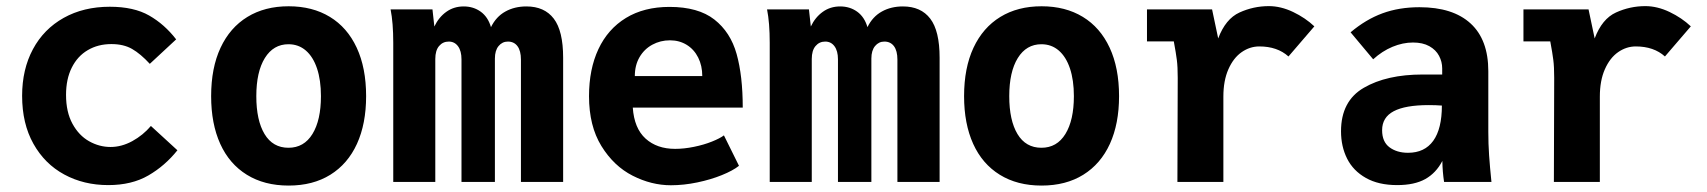

<svg xmlns="http://www.w3.org/2000/svg" viewBox="-20 -580 5440 612"><path d="M50.5 -274.5Q50.5 -359 85 -423.2Q119.5 -487.5 183 -523Q246.5 -558.5 330 -558.5Q406.5 -558.5 455.5 -530.5Q504.5 -502.5 541.5 -454.5L457.5 -376.5Q428 -408.5 401 -424Q374 -439.5 335 -439.5Q292.5 -439.5 259.8 -420.2Q227 -401 208.8 -364.5Q190.5 -328 190.5 -277.5Q190.5 -223 211 -185.5Q231.5 -148 264 -129.8Q296.5 -111.5 332.5 -111.5Q367.5 -111.5 401.8 -130.2Q436 -149 461 -178.5L545.5 -101Q506 -51.5 453 -20.8Q400 10 325 10Q247 10 184.8 -23.8Q122.5 -57.5 86.5 -121.8Q50.5 -186 50.5 -274.5Z M653 -273.5Q653 -363.5 683 -427.8Q713 -492 768.5 -526Q824 -560 900 -560Q976 -560 1031.5 -526.2Q1087 -492.5 1117 -428Q1147 -363.5 1147 -273.5Q1147 -185.5 1117.8 -121.5Q1088.5 -57.5 1033 -23Q977.5 11.5 900 11.5Q822.5 11.5 766.8 -23Q711 -57.5 682 -121.5Q653 -185.5 653 -273.5ZM1003 -273.5Q1003 -324.5 990.5 -361.8Q978 -399 954.8 -419Q931.5 -439 899.5 -439Q851.5 -439 824.2 -395Q797 -351 797 -273.5Q797 -196.5 823.2 -152.8Q849.5 -109 899.5 -109Q949 -109 976 -153Q1003 -197 1003 -273.5Z M1225 -550H1358.5L1364.5 -495.5Q1378.5 -525 1402.5 -542.2Q1426.5 -559.5 1458 -559.5Q1489 -559.5 1512.2 -542.8Q1535.5 -526 1545 -493.5Q1561.5 -527 1590.8 -543.2Q1620 -559.5 1658 -559.5Q1715.5 -559.5 1745.2 -520.5Q1775 -481.5 1775 -396V0H1640.5V-390Q1640.5 -418 1629.5 -432.8Q1618.5 -447.5 1599 -447.5Q1581 -447.5 1569.2 -433.2Q1557.5 -419 1557.5 -393.5V0H1451V-391Q1451 -417.5 1440 -432.5Q1429 -447.5 1410.5 -447.5Q1391.5 -447.5 1379.5 -433.2Q1367.5 -419 1367.5 -392V0H1233.5V-443.5Q1233.5 -507.5 1225 -550Z M1857.5 -273.5Q1857.5 -359.5 1887.5 -423.5Q1917.5 -487.5 1975.2 -522.8Q2033 -558 2114 -558Q2205.5 -558 2257 -517.8Q2308.5 -477.5 2328 -407.8Q2347.5 -338 2347.5 -237H1997Q2001.5 -171 2037.8 -138.2Q2074 -105.5 2132 -105.5Q2160.5 -105.5 2192.2 -112Q2224 -118.5 2249.5 -128.8Q2275 -139 2287.5 -148.5L2335.5 -51.5Q2316 -36 2280.8 -21.8Q2245.5 -7.5 2202.5 1.5Q2159.5 10.5 2118.5 10.5Q2056.5 10.5 1996.5 -20Q1936.5 -50.5 1897 -114.5Q1857.5 -178.5 1857.5 -273.5ZM2115.5 -451.5Q2085 -451.5 2059.2 -437.5Q2033.5 -423.5 2018.5 -397.8Q2003.5 -372 2003.5 -337.5H2218.5Q2218.5 -370.5 2205.5 -396.5Q2192.5 -422.5 2169 -437Q2145.5 -451.5 2115.5 -451.5Z M2425 -550H2558.5L2564.5 -495.5Q2578.5 -525 2602.5 -542.2Q2626.5 -559.5 2658 -559.5Q2689 -559.5 2712.2 -542.8Q2735.5 -526 2745 -493.5Q2761.5 -527 2790.8 -543.2Q2820 -559.5 2858 -559.5Q2915.5 -559.5 2945.2 -520.5Q2975 -481.5 2975 -396V0H2840.5V-390Q2840.5 -418 2829.5 -432.8Q2818.5 -447.5 2799 -447.5Q2781 -447.5 2769.2 -433.2Q2757.5 -419 2757.5 -393.5V0H2651V-391Q2651 -417.5 2640 -432.5Q2629 -447.5 2610.5 -447.5Q2591.5 -447.5 2579.5 -433.2Q2567.5 -419 2567.5 -392V0H2433.5V-443.5Q2433.5 -507.5 2425 -550Z M3053 -273.5Q3053 -363.5 3083 -427.8Q3113 -492 3168.5 -526Q3224 -560 3300 -560Q3376 -560 3431.5 -526.2Q3487 -492.5 3517 -428Q3547 -363.5 3547 -273.5Q3547 -185.5 3517.8 -121.5Q3488.5 -57.5 3433 -23Q3377.5 11.5 3300 11.5Q3222.5 11.5 3166.8 -23Q3111 -57.5 3082 -121.5Q3053 -185.5 3053 -273.5ZM3403 -273.5Q3403 -324.5 3390.5 -361.8Q3378 -399 3354.8 -419Q3331.5 -439 3299.5 -439Q3251.5 -439 3224.2 -395Q3197 -351 3197 -273.5Q3197 -196.5 3223.2 -152.8Q3249.5 -109 3299.5 -109Q3349 -109 3376 -153Q3403 -197 3403 -273.5Z M3734 -332Q3734 -367 3731.2 -388.8Q3728.5 -410.5 3721.5 -448H3636V-550H3843.5L3863 -457.5Q3886.5 -520 3931 -540.2Q3975.5 -560.5 4024.5 -560.5Q4062.5 -560.5 4101.8 -541.8Q4141 -523 4169.5 -496L4087 -400Q4051.5 -432 3994 -432Q3964 -432 3937.8 -413.8Q3911.5 -395.5 3895.5 -359.2Q3879.5 -323 3879.5 -272V0H3733Z M4254.5 -161.5Q4254.5 -258 4327.2 -300.2Q4400 -342.5 4514.5 -342.5H4577V-362Q4577 -383 4567 -402Q4557 -421 4536 -432.8Q4515 -444.5 4484 -444.5Q4451.5 -444.5 4418.5 -430.8Q4385.5 -417 4357 -391L4285 -477Q4333.5 -518 4386.5 -537.5Q4439.5 -557 4504.5 -557Q4611 -557 4667.5 -505.2Q4724 -453.5 4724 -353V-159.5Q4724 -121.5 4726.5 -85Q4729 -48.5 4734 0H4583Q4578 -32.5 4577.5 -67Q4557.5 -28.5 4523 -9.2Q4488.5 10 4433.5 10Q4374 10 4333.8 -12.8Q4293.5 -35.5 4274 -74.2Q4254.5 -113 4254.5 -161.5ZM4576 -243.5Q4557.5 -245 4534 -245Q4459.5 -245 4422.5 -225.5Q4385.5 -206 4385.5 -165Q4385.5 -128 4409 -110.5Q4432.5 -93 4468 -93Q4521 -93 4548.5 -131.2Q4576 -169.5 4576 -243.5Z M4934 -332Q4934 -367 4931.2 -388.8Q4928.5 -410.5 4921.5 -448H4836V-550H5043.5L5063 -457.5Q5086.5 -520 5131 -540.2Q5175.5 -560.5 5224.5 -560.5Q5262.5 -560.5 5301.8 -541.8Q5341 -523 5369.5 -496L5287 -400Q5251.5 -432 5194 -432Q5164 -432 5137.8 -413.8Q5111.5 -395.5 5095.5 -359.2Q5079.5 -323 5079.5 -272V0H4933Z"/></svg>

Font: JuliaMono ExtraBold
Style: Regular
Weight: 800
Monospace: yes
Designer: cormullion
Foundry: corm
Version: Version 0.055; ttfautohint (v1.8.4)